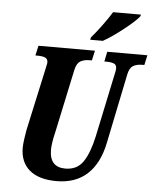

<svg xmlns="http://www.w3.org/2000/svg" viewBox="-61 -982 842 1043"><g transform="rotate(5 359.5 -460.5)"><path d="M88 -155Q88 -172 92 -201Q96 -230 100 -252L174 -591Q176 -604 178.5 -613Q181 -622 181 -628Q181 -647 166.5 -653.5Q152 -660 123 -660H113L125 -714H433L421 -660H410Q378 -660 358.5 -648.5Q339 -637 331 -602L256 -250Q242 -192 242 -157Q242 -62 328 -62Q392 -62 425 -110.5Q458 -159 478 -251L551 -597Q556 -617 556 -628Q556 -647 542 -653.5Q528 -660 499 -660H489L500 -714H719L707 -660H696Q665 -660 645.5 -648Q626 -636 619 -600L541 -221Q518 -108 454 -49Q390 10 286 10Q190 10 139 -33Q88 -76 88 -155ZM405 -784Q431 -814 462 -856Q493 -898 513 -931H665L662 -921Q642 -895 580 -846Q518 -797 471 -771H402Z"/></g></svg>

Font: Noto Serif CondExtraBold
Style: Italic
Weight: 800
Width: 3
Italic angle: -12°
Designer: Monotype Design Team
Foundry: Monotype Imaging Inc.
Version: Version 1.001